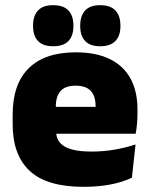

<svg xmlns="http://www.w3.org/2000/svg" viewBox="-20 -710 580 743"><path d="M303 13Q161.5 13 95.2 -48.5Q29 -110 29 -228.5V-267Q29 -384.5 91.2 -446Q153.5 -507.5 273 -507.5Q352.5 -507.5 405.5 -481.2Q458.5 -455 485.2 -405.8Q512 -356.5 512 -287V-271.5Q512 -251.5 510.2 -230.8Q508.5 -210 505 -192.5H346.5Q348.5 -223 349.2 -250Q350 -277 350 -298.5Q350 -324.5 342 -342.2Q334 -360 317 -369.2Q300 -378.5 273 -378.5Q232.5 -378.5 214.2 -357.5Q196 -336.5 196 -298V-253.5L197 -234.5V-203.5Q197 -188 202.5 -173.5Q208 -159 222.8 -147.8Q237.5 -136.5 264.8 -130Q292 -123.5 335.5 -123.5Q380 -123.5 422.5 -130.8Q465 -138 504.5 -151L490.5 -22.5Q456 -5.5 408.2 3.8Q360.5 13 303 13ZM469.5 -192.5H122.5V-296.5H469.5ZM185.5 -531Q146.5 -531 127.2 -551.2Q108 -571.5 108 -608V-612Q108 -649 127.2 -669.5Q146.5 -690 185.5 -690Q225.5 -690 244.8 -669.5Q264 -649 264 -612V-608Q264 -571.5 244.8 -551.2Q225.5 -531 185.5 -531ZM368 -531Q328.5 -531 309.5 -551.2Q290.5 -571.5 290.5 -608V-612Q290.5 -649 309.5 -669.5Q328.5 -690 368 -690Q407 -690 426.5 -669.5Q446 -649 446 -612V-608Q446 -571.5 426.5 -551.2Q407 -531 368 -531Z"/></svg>

Font: Anek Malayalam ExtraBold
Style: Regular
Weight: 800
Version: Version 1.003